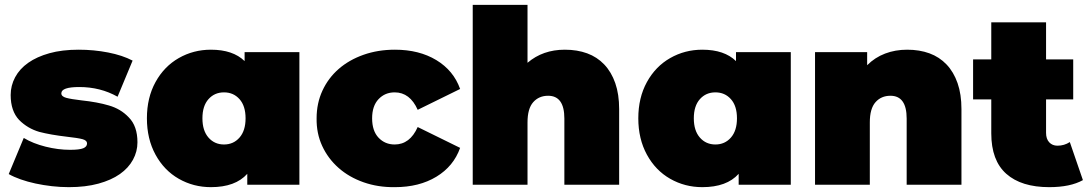

<svg xmlns="http://www.w3.org/2000/svg" viewBox="-20 -762 4494 792"><path d="M16 -44 78 -193Q116 -170 168 -157Q220 -144 269 -144Q308 -144 323.5 -150.5Q339 -157 339 -170Q339 -183 320 -188Q301 -193 256 -198Q222 -202 193.5 -207Q165 -212 142 -218Q94 -232 59 -267Q24 -304 24 -370Q24 -409 42.5 -443.5Q61 -478 96.5 -503Q132 -528 184 -542.5Q236 -557 304 -557Q367 -557 426 -545.5Q485 -534 527 -512L465 -363Q394 -403 307 -403Q233 -403 233 -377Q233 -364 253 -358.5Q273 -353 316 -348Q382 -341 429 -327Q478 -313 511 -278Q547 -242 547 -175Q547 -137 528.5 -103Q510 -69 474.5 -44Q439 -19 386 -4.5Q333 10 264 10Q229 10 194 6Q159 2 126.5 -5Q94 -12 65.5 -22Q37 -32 16 -44Z M1215 -547V0H1000V-45Q951 10 850 10Q778 10 717.5 -24.5Q657 -59 621.5 -124Q586 -189 586 -274Q586 -359 621.5 -423.5Q657 -488 717.5 -522.5Q778 -557 850 -557Q941 -557 989 -510V-547ZM993 -274Q993 -325 968 -353Q943 -381 904 -381Q865 -381 840 -353Q815 -325 815 -274Q815 -223 840 -194.5Q865 -166 904 -166Q943 -166 968 -194.5Q993 -223 993 -274Z M1286 -274Q1286 -336 1310 -388Q1334 -440 1377 -477.5Q1420 -515 1479.5 -536Q1539 -557 1609 -557Q1709 -557 1780 -514Q1851 -471 1878 -395L1703 -309Q1671 -381 1608 -381Q1568 -381 1541.5 -353Q1515 -325 1515 -274Q1515 -222 1541.5 -194Q1568 -166 1608 -166Q1671 -166 1703 -238L1878 -152Q1851 -76 1780 -33Q1709 10 1609 10Q1540 11 1480 -10Q1420 -31 1376.5 -69.5Q1333 -108 1309 -160Q1285 -212 1286 -274Z M2534 -312V0H2308V-273Q2308 -367 2241 -367Q2203 -367 2179.5 -340.5Q2156 -314 2156 -257V0H1930V-742H2156V-503Q2219 -557 2310 -557Q2361 -557 2402 -542Q2443 -527 2472.5 -496Q2502 -465 2518 -419Q2534 -373 2534 -312Z M3242 -547V0H3027V-45Q2978 10 2877 10Q2805 10 2744.5 -24.5Q2684 -59 2648.5 -124Q2613 -189 2613 -274Q2613 -359 2648.5 -423.5Q2684 -488 2744.5 -522.5Q2805 -557 2877 -557Q2968 -557 3016 -510V-547ZM3020 -274Q3020 -325 2995 -353Q2970 -381 2931 -381Q2892 -381 2867 -353Q2842 -325 2842 -274Q2842 -223 2867 -194.5Q2892 -166 2931 -166Q2970 -166 2995 -194.5Q3020 -223 3020 -274Z M3946 -312V0H3720V-273Q3720 -367 3653 -367Q3615 -367 3591.5 -340.5Q3568 -314 3568 -257V0H3342V-547H3557V-493Q3589 -525 3631 -541Q3673 -557 3722 -557Q3773 -557 3814 -542Q3855 -527 3884.5 -496Q3914 -465 3930 -419Q3946 -373 3946 -312Z M4447 -19Q4395 10 4308 10Q4193 10 4131 -45Q4069 -100 4069 -212V-352H3994V-517H4069V-670H4295V-517H4407V-352H4295V-214Q4295 -189 4308 -175Q4321 -161 4342 -161Q4370 -161 4393 -176Z"/></svg>

Font: CMG Sans Black
Style: Regular
Weight: 900
Designer: Julieta Ulanovsky
Foundry: Julieta Ulanovsky
Version: Version 7.200